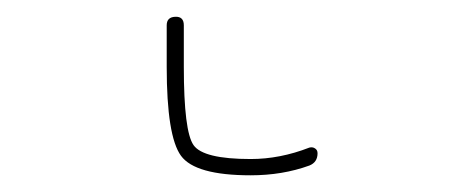

<svg xmlns="http://www.w3.org/2000/svg" viewBox="-20 40 540 230"><path d="M280.3 250Q213.9 250 196.8 226.6Q179.7 203.1 179.7 120.1V70.3Q179.7 60.5 189.9 60.1Q200.2 59.6 200.2 70.3V120.1Q200.2 197.3 211.9 213.9Q223.6 230.5 280.3 230.5Q315.4 230.5 350.6 216.8Q354.5 215.8 357.4 217.8Q360.4 219.7 360.4 223.6Q360.4 234.4 350.6 238.3Q318.4 250 280.3 250Z"/></svg>

Font: Rounded-X Mgen+ 1m thin
Style: Regular
Weight: 100
Designer: [Source Han Sans]
Ryoko NISHIZUKA  (kana & ideographs); Paul D. Hunt (Latin, Greek & Cyrillic); Wenlong ZHANG  (bopomofo
Version: Version 1.059.20150602